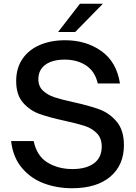

<svg xmlns="http://www.w3.org/2000/svg" viewBox="-20 -989 725 1021"><path d="M39 -239H159Q176 -159 233 -124.5Q290 -90 365 -90Q438 -90 479.5 -120.5Q521 -151 521 -210Q521 -254 495 -280.5Q469 -307 430 -319.5Q391 -332 323 -347Q240 -365 189 -383.5Q138 -402 102 -443.5Q66 -485 66 -558Q66 -626 99 -675Q132 -724 191 -749.5Q250 -775 326 -775Q438 -775 519 -717.5Q600 -660 618 -545H500Q485 -610 437.5 -641Q390 -672 324 -672Q258 -672 221 -644.5Q184 -617 184 -568Q184 -530 208.5 -507Q233 -484 269 -472Q305 -460 369 -446Q456 -427 509.5 -407Q563 -387 601 -341.5Q639 -296 639 -217Q639 -111 566.5 -49.5Q494 12 363 12Q284 12 214.5 -13.5Q145 -39 97 -95.5Q49 -152 39 -239ZM380 -819H289L405 -969H527Z"/></svg>

Font: Open Sauce One Medium
Style: Regular
Weight: 500
Designer: Alfredo Marco Pradil
Foundry: Creative Sauce Fz LLC
Version: Version 1.477